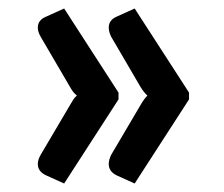

<svg xmlns="http://www.w3.org/2000/svg" viewBox="-20 -495 527 452"><path d="M297 -475 425 -277V-261L297 -63L255 -82Q236 -91 236 -109Q236 -119 242 -131L311 -248Q315 -255 319 -260.5Q323 -266 327 -270Q319 -277 311 -290L242 -408Q236 -420 236 -430Q236 -448 255 -456ZM131 -475 259 -277V-261L131 -63L89 -82Q69 -91 69 -109Q69 -119 76 -131L145 -248Q149 -255 152.5 -260.5Q156 -266 161 -270Q152 -277 145 -290L76 -408Q69 -420 69 -430Q69 -448 89 -456Z"/></svg>

Font: Aleo
Style: Bold
Weight: 700
Designer: Alessio Laiso
Foundry: Alessio Laiso
Version: Version 2.001;gftools[0.9.29]